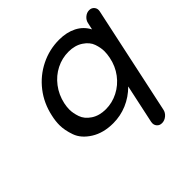

<svg xmlns="http://www.w3.org/2000/svg" viewBox="-185 -702 1066 1066"><g transform="rotate(-45 348.0 -169.0)"><path d="M695 -487 559 149Q555 169 538 183Q521 197 501 197Q481 197 470 183Q459 169 463 149L512 -80Q470 -38 418 -16Q366 6 309 6Q232 6 178 -28Q124 -62 107 -110Q90 -158 90 -198Q90 -230 98 -265Q115 -345 162.5 -406Q210 -467 278.5 -501Q347 -535 424 -535Q483 -535 527 -512.5Q571 -490 594 -446L603 -487Q607 -506 623 -519.5Q639 -533 658 -533Q677 -533 688 -519.5Q699 -506 695 -487ZM335 -78Q385 -78 431 -101.5Q477 -125 509 -167.5Q541 -210 552 -265Q557 -290 557 -312Q557 -339 546 -371.5Q535 -404 499.5 -427.5Q464 -451 414 -451Q363 -451 317.5 -428Q272 -405 239.5 -362.5Q207 -320 195 -265Q190 -241 190 -220Q190 -192 201.5 -158.5Q213 -125 248.5 -101.5Q284 -78 335 -78Z"/></g></svg>

Font: Sepalumica Med
Style: Italic
Weight: 500
Italic angle: -12°
Designer: Julieta Ulanovsky
Foundry: Julieta Ulanovsky
Version: Version 7.200